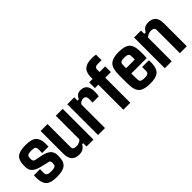

<svg xmlns="http://www.w3.org/2000/svg" viewBox="70 -1366 2098 2098"><g transform="rotate(-45 1119.0 -317.5)"><path d="M190.9 7.3Q102.5 7.3 65.7 -25.1Q28.8 -57.6 25.4 -132.8Q24.9 -146 25.1 -163.3Q25.4 -180.7 26.4 -184.6H121.1Q120.1 -163.6 120.4 -146.7Q120.6 -129.9 121.1 -120.6Q122.1 -98.6 138.4 -89.4Q154.8 -80.1 190.9 -80.1Q230.5 -80.1 247.6 -89.4Q264.6 -98.6 265.1 -120.6Q265.6 -130.4 265.9 -131.8Q266.1 -133.3 266.4 -134.8Q266.6 -136.2 266.1 -145.5Q265.6 -158.2 256.1 -166.7Q246.6 -175.3 217.8 -178.7L152.8 -194.3Q85.4 -209.5 55.2 -237.8Q24.9 -266.1 22.9 -317.9Q22.5 -328.6 23.9 -340.3Q24.9 -417 62.5 -450Q100.1 -482.9 195.8 -482.9Q285.2 -482.9 321.5 -451.2Q357.9 -419.4 361.3 -345.7Q361.3 -333 361.1 -314.9Q360.8 -296.9 359.9 -293H261.2Q262.2 -300.3 262.5 -313.7Q262.7 -327.1 262.5 -340.6Q262.2 -354 261.7 -359.4Q260.7 -378.4 246.6 -387Q232.4 -395.5 195.8 -395.5Q158.7 -395.5 144.3 -387Q129.9 -378.4 128.4 -359.4Q127.9 -350.1 127.2 -346.4Q126.5 -342.8 127 -328.6Q127.9 -313.5 135.7 -303Q143.6 -292.5 177.7 -288.1L236.8 -276.4Q301.8 -263.2 333.7 -235.1Q365.7 -207 365.7 -151.9Q365.7 -147 365.7 -141.1Q365.7 -135.3 365.2 -129.9Q363.3 -56.2 324 -24.4Q284.7 7.3 190.9 7.3Z M537.6 7.3Q482.9 7.3 451.7 -23.4Q420.4 -54.2 420.4 -126V-475.1H527.3V-115.7Q527.3 -78.6 577.1 -78.6Q601.1 -78.6 623.5 -87.9Q646 -97.2 655.3 -112.3V-475.1H762.2V0H655.3V-51.3H639.2Q620.1 -20 595.9 -6.3Q571.8 7.3 537.6 7.3Z M940.4 0H833V-475.1H940.4V-424.3H959Q973.6 -453.1 992.2 -468Q1010.7 -482.9 1044.9 -482.9Q1092.8 -482.9 1118.2 -453.1Q1143.6 -423.3 1143.6 -355Q1143.6 -336.9 1141.8 -321Q1140.1 -305.2 1137.7 -293H1041.5Q1042 -302.7 1042.2 -321.3Q1042.5 -339.8 1042.5 -344.7Q1042.5 -375 1030.8 -386.2Q1019 -397.5 1000.5 -397.5Q982.4 -397.5 965.1 -388.2Q947.8 -378.9 940.4 -363.3Z M1331.5 0H1224.1V-386.7H1171.4V-475.1H1224.1V-502Q1224.1 -577.6 1261.7 -609.9Q1299.3 -642.1 1378.4 -642.1Q1409.2 -642.1 1438.5 -636.7V-551.3H1379.4Q1331.5 -551.3 1331.5 -511.2V-475.1H1418.9V-386.7H1331.5Z M1635.7 7.3Q1544.9 7.3 1504.4 -25.1Q1463.9 -57.6 1460 -132.8Q1459 -146.5 1458.3 -174.6Q1457.5 -202.6 1457.5 -235.4Q1457.5 -268.1 1458 -296.9Q1458.5 -325.7 1460 -340.8Q1464.4 -418 1505.4 -450.4Q1546.4 -482.9 1634.8 -482.9Q1721.7 -482.9 1761 -451.2Q1800.3 -419.4 1803.7 -345.7Q1804.7 -337.4 1805.4 -315.4Q1806.2 -293.5 1805.9 -267.1Q1805.7 -240.7 1803.2 -218.3H1565.4Q1565.4 -192.4 1565.9 -167.7Q1566.4 -143.1 1567.4 -120.6Q1567.9 -98.6 1583.7 -89.4Q1599.6 -80.1 1635.3 -80.1Q1668.9 -80.1 1683.1 -89.4Q1697.3 -98.6 1699.2 -120.6Q1700.2 -140.1 1699.2 -184.6H1803.2Q1804.2 -180.7 1804.4 -163.3Q1804.7 -146 1803.7 -132.8Q1800.3 -57.6 1762 -25.1Q1723.6 7.3 1635.7 7.3ZM1565.4 -299.3H1699.7Q1700.2 -320.8 1700.2 -338.4Q1700.2 -356 1699.2 -359.4Q1697.3 -378.4 1682.6 -387Q1668 -395.5 1634.8 -395.5Q1599.1 -395.5 1583.7 -387Q1568.4 -378.4 1567.4 -359.4Q1566.9 -345.2 1566.4 -330.1Q1565.9 -314.9 1565.4 -299.3Z M1972.2 0H1864.7V-475.1H1972.2V-424.3H1992.2Q2009.3 -453.1 2030.8 -468Q2052.2 -482.9 2091.8 -482.9Q2146 -482.9 2175.3 -452.4Q2204.6 -421.9 2204.6 -349.6V0H2097.7V-359.9Q2097.7 -397.5 2048.3 -397.5Q2025.4 -397.5 2003.4 -388.2Q1981.4 -378.9 1972.2 -363.3Z"/></g></svg>

Font: Agdasima
Style: Bold
Weight: 700
Width: 3
Designer: The DocRepair Project, Patric King
Foundry: Google
Version: Version 2.002